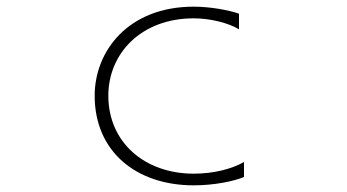

<svg xmlns="http://www.w3.org/2000/svg" viewBox="-20 -523 1040 576"><path d="M712 8V-37C675 -16 621 -2 561 -2C414 -2 305 -96 305 -236C305 -363 404 -468 561 -468C611 -468 666 -454 697 -435V-482C665 -493 610 -503 561 -503C364 -503 264 -369 264 -236C264 -68 389 33 561 33C622 33 681 21 712 8Z"/></svg>

Font: LINE Seed JP_OTF Thin
Style: Regular
Weight: 250
Designer: LY Corporation & Fontrix & Fontworks
Version: Version 1.007